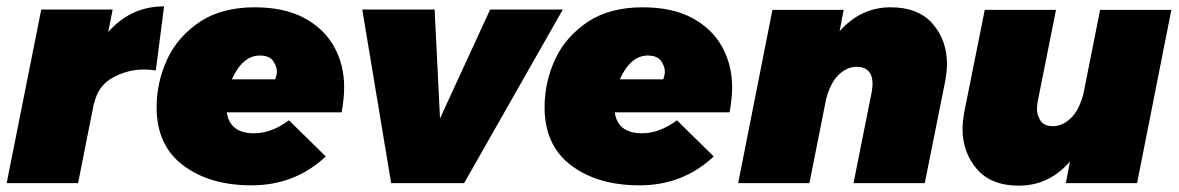

<svg xmlns="http://www.w3.org/2000/svg" viewBox="-20 -577 3714 605"><path d="M226 0H1L110 -547H335L321 -476Q392 -557 497 -557L471 -355Q451 -358 434 -358Q382 -358 335.5 -332.5Q289 -307 277 -252H276Z M772.5 7Q640.5 7 557 -56Q473.5 -119 473.5 -239Q473.5 -317.5 506.5 -389.5Q539.5 -461.5 611.5 -509.5Q680.5 -554 782.5 -554Q875.5 -554 938.2 -520.5Q1001 -487 1032.8 -429.8Q1064.5 -372.5 1064.5 -302Q1064.5 -268 1056.5 -223H694.5Q704.5 -157 780.5 -157Q835.5 -157 890.5 -198L1006.5 -84Q909.5 7 772.5 7ZM847.5 -327Q852.5 -342 852.5 -351Q852.5 -368 840.5 -385Q828.5 -402 798.5 -402Q744.5 -402 710.5 -327Z M1442.5 0H1212.5L1121.5 -547H1349.5L1366.5 -204L1524.5 -547H1753.5Z M1995 7Q1863 7 1779.5 -56Q1696 -119 1696 -239Q1696 -317.5 1729 -389.5Q1762 -461.5 1834 -509.5Q1903 -554 2005 -554Q2098 -554 2160.8 -520.5Q2223.5 -487 2255.2 -429.8Q2287 -372.5 2287 -302Q2287 -268 2279 -223H1917Q1927 -157 2003 -157Q2058 -157 2113 -198L2229 -84Q2132 7 1995 7ZM2070 -327Q2075 -342 2075 -351Q2075 -368 2063 -385Q2051 -402 2021 -402Q1967 -402 1933 -327Z M2894 0H2669.5L2727.5 -290.5L2729.5 -311.5Q2729.5 -366.5 2678.5 -366.5Q2650.5 -366.5 2624.2 -342.8Q2598 -319 2583.5 -266.5L2530.5 0H2306L2414 -546H2638.5L2625.5 -478.5Q2692.5 -554 2786.5 -554Q2874 -554 2919 -501.8Q2964 -449.5 2964 -375.5Q2964 -354.5 2959 -324.5Z M3190.5 8Q3103 8 3058 -44.5Q3013 -97 3013 -171Q3013 -191.5 3018 -221.5L3083 -546H3307.5L3249.5 -255.5L3247.5 -234.5Q3247.5 -214.5 3258.5 -197Q3269.5 -179.5 3298.5 -179.5Q3326.5 -179.5 3352.8 -203.2Q3379 -227 3393.5 -279.5L3446.5 -546H3671L3563 0H3338.5L3351.5 -68Q3285.5 8 3190.5 8Z"/></svg>

Font: Argentum Sans Black
Style: Italic
Weight: 900
Italic angle: -11°
Designer: Julieta Ulanovsky (font), Cristiano Sobral (main changes and remaster)
Foundry: Julieta Ulanovsky (font), Cristiano Sobral (main changes and remaster)
Version: Version 2.007;June 15, 2022;FontCreator 14.0.0.2814 64-bit; 